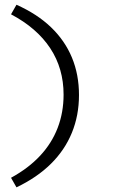

<svg xmlns="http://www.w3.org/2000/svg" viewBox="-20 -651 489 825"><path d="M50.8 154 27.4 112.9Q102.4 71.8 152.4 18.1Q202.4 -35.5 227.8 -101.6Q253.2 -167.7 253.2 -244.4Q253.2 -356.5 196 -443.5Q138.7 -530.6 27.4 -589.5L50.8 -630.6Q139.5 -591.1 199.2 -533.9Q258.9 -476.6 289.1 -403.6Q319.4 -330.6 319.4 -242.7Q319.4 -154.8 288.7 -80.2Q258.1 -5.6 198.4 53.2Q138.7 112.1 50.8 154Z"/></svg>

Font: Playfair 5pt SemiExpanded Light
Style: Regular
Weight: 300
Width: 6
Designer: Claus Eggers Sørensen
Foundry: Claus Eggers Sørensen
Version: Version 2.203